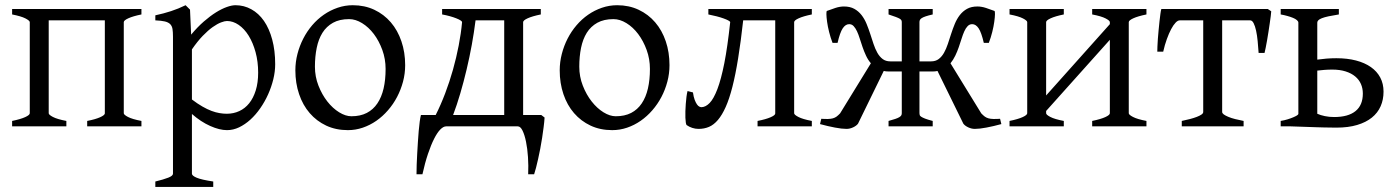

<svg xmlns="http://www.w3.org/2000/svg" viewBox="-20 -489 5408 743"><path d="M317.4 0V-21Q349.6 -27.3 367.2 -35.2Q384.8 -43 385.7 -49.8V-410.2H168.5V-50.8Q168.5 -44.9 184.8 -36.4Q201.2 -27.8 236.8 -21V0H26.9V-21Q60.1 -27.8 77.6 -35.9Q95.2 -43.9 95.2 -50.8V-403.8Q94.2 -409.7 77.9 -418Q61.5 -426.3 26.9 -433.1V-454.1H527.3V-433.1Q494.1 -426.3 476.6 -418.2Q459 -410.2 459 -403.3V-50.8Q459 -44.9 475.3 -36.4Q491.7 -27.8 527.3 -21V0Z M979 -208Q979 -250.5 969 -287.1Q959 -323.7 942.4 -350.6Q925.8 -377.4 903.8 -392.6Q881.8 -407.7 858.4 -407.7Q849.6 -407.7 835.4 -402.3Q821.3 -397 803.2 -384.3Q785.2 -371.6 764.6 -350.3Q744.1 -329.1 722.7 -297.9V-104Q744.6 -87.4 763.4 -76.7Q782.2 -65.9 798.6 -59.8Q814.9 -53.7 829.6 -51.3Q844.2 -48.8 857.4 -48.8Q883.8 -48.8 906 -59.1Q928.2 -69.3 944.3 -89.4Q960.4 -109.4 969.7 -139.2Q979 -168.9 979 -208ZM1044.9 -240.2Q1044.9 -211.9 1037.6 -182.1Q1030.3 -152.3 1017.6 -124Q1004.9 -95.7 987.3 -70.3Q969.7 -44.9 949 -26.1Q928.2 -7.3 905.3 3.7Q882.3 14.6 858.4 14.6Q829.6 14.6 793.5 -1.5Q757.3 -17.6 722.7 -47.9V183.1Q722.7 190.9 741 198.7Q759.3 206.5 805.2 213.4V234.4H581.1V213.4Q613.3 205.6 631.3 198.5Q649.4 191.4 649.4 183.1V-347.2Q649.4 -365.2 647.5 -377Q645.5 -388.7 638.4 -395.8Q631.3 -402.8 617.9 -406Q604.5 -409.2 581.1 -410.2V-429.7Q597.7 -433.1 612.8 -437.3Q627.9 -441.4 642.1 -446Q656.2 -450.7 670.2 -456.3Q684.1 -461.9 698.2 -468.8L715.3 -451.7L719.7 -355Q744.1 -384.3 768.8 -405.8Q793.5 -427.2 815.9 -441.2Q838.4 -455.1 857.7 -461.9Q877 -468.8 891.1 -468.8Q924.3 -468.8 952.6 -453.1Q981 -437.5 1001.5 -408Q1022 -378.4 1033.4 -335.9Q1044.9 -293.5 1044.9 -240.2Z M1472.2 -222.2Q1472.2 -260.7 1459.5 -295.7Q1446.8 -330.6 1426.8 -357.2Q1406.7 -383.8 1381.3 -399.4Q1356 -415 1331.1 -415Q1293.9 -415 1268.6 -400.9Q1243.2 -386.7 1227.8 -362.1Q1212.4 -337.4 1205.6 -303.7Q1198.7 -270 1198.7 -231Q1198.7 -192.4 1212.4 -157.5Q1226.1 -122.6 1246.8 -96.2Q1267.6 -69.8 1292.5 -54.4Q1317.4 -39.1 1339.8 -39.1Q1374.5 -39.1 1399.4 -52Q1424.3 -64.9 1440.4 -88.9Q1456.5 -112.8 1464.4 -146.5Q1472.2 -180.2 1472.2 -222.2ZM1547.9 -236.8Q1547.9 -204.1 1539.6 -172.9Q1531.2 -141.6 1516.6 -113.8Q1502 -85.9 1481.4 -62.3Q1460.9 -38.6 1436.3 -21.5Q1411.6 -4.4 1383.8 5.1Q1356 14.6 1326.2 14.6Q1279.8 14.6 1242.4 -2.9Q1205.1 -20.5 1178.5 -51.3Q1151.9 -82 1137.5 -124.5Q1123 -167 1123 -216.8Q1123 -249 1131.1 -280.3Q1139.2 -311.5 1153.6 -339.6Q1168 -367.7 1188.2 -391.4Q1208.5 -415 1233.2 -432.1Q1257.8 -449.2 1286.4 -459Q1314.9 -468.8 1345.2 -468.8Q1391.1 -468.8 1428.5 -451.2Q1465.8 -433.6 1492.4 -402.6Q1519 -371.6 1533.4 -329.1Q1547.9 -286.6 1547.9 -236.8Z M2074.7 -43.9 2087.4 -34.2Q2086.4 -17.1 2083.7 3.2Q2081.1 23.4 2077.9 44.7Q2074.7 65.9 2070.6 86.9Q2066.4 107.9 2062.3 126.7Q2058.1 145.5 2054.2 160.6Q2050.3 175.8 2046.9 185.5H2023.9Q2025.4 152.3 2023.2 119.1Q2021 85.9 2015.6 59.6Q2010.3 33.2 2002.2 16.6Q1994.1 0 1983.9 0H1706.5Q1695.8 0 1683.8 12.2Q1671.9 24.4 1659.9 48.1Q1647.9 71.8 1636.2 106.4Q1624.5 141.1 1614.7 185.5H1591.8Q1591.8 168.9 1592.5 148.2Q1593.3 127.4 1594.5 105.2Q1595.7 83 1597.2 60.5Q1598.6 38.1 1600.3 18.1Q1602.1 -2 1604.2 -18.1Q1606.4 -34.2 1608.9 -43.9H1666Q1685.5 -82.5 1702.6 -127.4Q1719.7 -172.4 1732.9 -219.2Q1746.1 -266.1 1755.1 -313Q1764.2 -359.9 1768.1 -403.3Q1768.1 -406.2 1762 -410.2Q1755.9 -414.1 1745.4 -418.2Q1734.9 -422.4 1720.9 -426.3Q1707 -430.2 1690.9 -433.1V-454.1H2072.8V-433.1Q2039.6 -426.3 2022 -418.2Q2004.4 -410.2 2004.4 -403.3V-43.9ZM1733.4 -43.9H1931.2V-410.2H1820.3Q1814.5 -363.8 1805.7 -315.4Q1796.9 -267.1 1785.6 -219.7Q1774.4 -172.4 1761.2 -127.4Q1748 -82.5 1733.4 -43.9Z M2495.1 -222.2Q2495.1 -260.7 2482.4 -295.7Q2469.7 -330.6 2449.7 -357.2Q2429.7 -383.8 2404.3 -399.4Q2378.9 -415 2354 -415Q2316.9 -415 2291.5 -400.9Q2266.1 -386.7 2250.7 -362.1Q2235.4 -337.4 2228.5 -303.7Q2221.7 -270 2221.7 -231Q2221.7 -192.4 2235.4 -157.5Q2249 -122.6 2269.8 -96.2Q2290.5 -69.8 2315.4 -54.4Q2340.3 -39.1 2362.8 -39.1Q2397.5 -39.1 2422.4 -52Q2447.3 -64.9 2463.4 -88.9Q2479.5 -112.8 2487.3 -146.5Q2495.1 -180.2 2495.1 -222.2ZM2570.8 -236.8Q2570.8 -204.1 2562.5 -172.9Q2554.2 -141.6 2539.6 -113.8Q2524.9 -85.9 2504.4 -62.3Q2483.9 -38.6 2459.2 -21.5Q2434.6 -4.4 2406.7 5.1Q2378.9 14.6 2349.1 14.6Q2302.7 14.6 2265.4 -2.9Q2228 -20.5 2201.4 -51.3Q2174.8 -82 2160.4 -124.5Q2146 -167 2146 -216.8Q2146 -249 2154.1 -280.3Q2162.1 -311.5 2176.5 -339.6Q2190.9 -367.7 2211.2 -391.4Q2231.4 -415 2256.1 -432.1Q2280.8 -449.2 2309.3 -459Q2337.9 -468.8 2368.2 -468.8Q2414.1 -468.8 2451.4 -451.2Q2488.8 -433.6 2515.4 -402.6Q2542 -371.6 2556.4 -329.1Q2570.8 -286.6 2570.8 -236.8Z M2911.6 0V-21Q2943.8 -27.3 2961.9 -35.2Q2980 -43 2980 -49.8V-410.2H2856Q2846.7 -326.7 2836.4 -263.2Q2826.2 -199.7 2814.2 -152.8Q2802.2 -106 2788.3 -75Q2774.4 -43.9 2758.3 -24.9Q2742.2 -5.9 2723.6 2Q2705.1 9.8 2683.1 9.8Q2670.9 9.8 2658.9 5.9Q2647 2 2637.2 -4.9Q2635.3 -6.3 2634 -14.2Q2632.8 -22 2632.3 -33.4Q2631.8 -44.9 2632.3 -58.8Q2632.8 -72.8 2633.8 -86.9Q2634.8 -101.1 2636.5 -114.3Q2638.2 -127.4 2640.6 -136.7L2661.6 -131.3Q2664.1 -113.8 2668.2 -102.8Q2672.4 -91.8 2677 -85.2Q2681.6 -78.6 2686.3 -76.4Q2690.9 -74.2 2694.8 -74.2Q2710.9 -74.7 2726.3 -90.6Q2741.7 -106.4 2756.1 -144Q2770.5 -181.6 2783 -244.6Q2795.4 -307.6 2805.7 -403.3Q2805.2 -406.2 2798.3 -409.9Q2791.5 -413.6 2780 -417.7Q2768.6 -421.9 2753.4 -425.8Q2738.3 -429.7 2721.2 -433.1V-454.1H3121.6V-433.1Q3088.4 -426.3 3070.8 -418.2Q3053.2 -410.2 3053.2 -403.3V-50.8Q3053.2 -44.9 3069.6 -36.4Q3085.9 -27.8 3121.6 -21V0Z M3855 -8.8Q3824.7 -0.5 3797.6 4.6Q3770.5 9.8 3752.4 9.8Q3739.7 9.8 3727.1 3.9Q3714.4 -2 3708 -10.3L3607.9 -214.4Q3600.1 -212.4 3589.4 -212.4H3538.1V-50.8Q3538.1 -46.9 3539.1 -43.7Q3540 -40.5 3544.7 -37.4Q3549.3 -34.2 3559.8 -30Q3570.3 -25.9 3589.4 -21V0H3418.5V-21Q3434.6 -25.4 3444.6 -28.8Q3454.6 -32.2 3460.2 -35.6Q3465.8 -39.1 3467.8 -42.7Q3469.7 -46.4 3469.7 -50.8V-212.4H3418.9Q3407.7 -212.4 3399.9 -214.4L3300.3 -10.3Q3293.9 -2 3281.2 3.9Q3268.6 9.8 3255.9 9.8Q3237.8 9.8 3210.7 4.6Q3183.6 -0.5 3153.3 -8.8L3158.2 -29.3Q3173.3 -28.3 3184.1 -28.6Q3194.8 -28.8 3202.9 -31Q3210.9 -33.2 3217.3 -37.8Q3223.6 -42.5 3231 -50.3L3350.1 -244.1Q3338.9 -257.3 3331.3 -273.7Q3323.7 -290 3317.9 -306.9Q3312 -323.7 3307.1 -339.6Q3302.2 -355.5 3296.4 -367.9Q3290.5 -380.4 3283.4 -387.9Q3276.4 -395.5 3266.1 -395.5Q3252 -395.5 3241.2 -379.4Q3230.5 -363.3 3221.2 -323.2H3201.7Q3193.8 -343.8 3188.5 -365.2Q3183.1 -386.7 3180.7 -404.5Q3178.2 -422.4 3178 -434.1Q3177.7 -445.8 3180.2 -446.8Q3195.8 -452.6 3212.9 -458.3Q3230 -463.9 3246.1 -463.9Q3269.5 -463.9 3285.9 -454.8Q3302.2 -445.8 3314 -430.7Q3325.7 -415.5 3333.5 -396.5Q3341.3 -377.4 3347.7 -357.7Q3354 -337.9 3360.4 -318.8Q3366.7 -299.8 3375.2 -284.7Q3383.8 -269.5 3395.8 -260.5Q3407.7 -251.5 3425.3 -251.5H3469.7V-403.3Q3469.7 -406.7 3468.5 -409.9Q3467.3 -413.1 3462.2 -416.3Q3457 -419.4 3446.8 -423.3Q3436.5 -427.2 3418.5 -433.1V-454.1H3589.4V-433.1Q3572.3 -429.2 3562.3 -425.8Q3552.2 -422.4 3546.9 -418.9Q3541.5 -415.5 3539.8 -411.6Q3538.1 -407.7 3538.1 -403.3V-251.5H3583Q3600.6 -251.5 3612.5 -260.5Q3624.5 -269.5 3633.1 -284.7Q3641.6 -299.8 3647.9 -318.8Q3654.3 -337.9 3660.6 -357.7Q3667 -377.4 3674.8 -396.5Q3682.6 -415.5 3694.3 -430.7Q3706.1 -445.8 3722.4 -454.8Q3738.8 -463.9 3762.2 -463.9Q3778.3 -463.9 3795.4 -458.3Q3812.5 -452.6 3828.1 -446.8Q3830.6 -445.8 3830.3 -434.1Q3830.1 -422.4 3827.6 -404.5Q3825.2 -386.7 3819.8 -365.2Q3814.5 -343.8 3806.6 -323.2H3787.1Q3777.8 -363.3 3767.1 -379.4Q3756.3 -395.5 3742.2 -395.5Q3731.9 -395.5 3724.6 -387.9Q3717.3 -380.4 3711.7 -367.9Q3706.1 -355.5 3701.2 -339.6Q3696.3 -323.7 3690.4 -306.9Q3684.6 -290 3676.8 -273.7Q3668.9 -257.3 3658.2 -244.1L3777.3 -50.3Q3784.7 -42.5 3791 -37.8Q3797.4 -33.2 3805.4 -31Q3813.5 -28.8 3824 -28.6Q3834.5 -28.3 3850.1 -29.3Z M4206.5 0V-21Q4239.7 -27.8 4257.3 -35.9Q4274.9 -43.9 4274.9 -50.8V-335L4028.3 -59.6V-50.8Q4028.3 -44.9 4044.7 -36.4Q4061 -27.8 4096.7 -21V0H3886.7V-21Q3919.9 -27.8 3937.5 -35.9Q3955.1 -43.9 3955.1 -50.8V-403.3Q3955.1 -409.2 3938.7 -417.7Q3922.4 -426.3 3886.7 -433.1V-454.1H4096.7V-433.1Q4063.5 -426.3 4045.9 -418.2Q4028.3 -410.2 4028.3 -403.3V-119.6L4274.9 -395.5V-403.3Q4274.9 -409.2 4258.5 -417.7Q4242.2 -426.3 4206.5 -433.1V-454.1H4416.5V-433.1Q4383.3 -426.3 4365.7 -418.2Q4348.1 -410.2 4348.1 -403.3V-50.8Q4348.1 -44.9 4364.5 -36.4Q4380.9 -27.8 4416.5 -21V0Z M4553.2 0V-21Q4569.8 -24.4 4584.7 -28.3Q4599.6 -32.2 4611.1 -36.6Q4622.6 -41 4629.4 -45.7Q4636.2 -50.3 4636.2 -55.7V-410.2H4545.4Q4537.6 -410.2 4529.1 -401.1Q4520.5 -392.1 4512 -376Q4503.4 -359.9 4495.4 -337.6Q4487.3 -315.4 4481.4 -289.1H4458.5Q4458.5 -295.9 4459 -309.3Q4459.5 -322.8 4460.7 -338.9Q4461.9 -355 4463.6 -372.6Q4465.3 -390.1 4467 -406.2Q4468.8 -422.4 4470.5 -435.1Q4472.2 -447.8 4474.1 -454.1H4886.2L4899.4 -445.3Q4898.9 -439 4897.5 -426.5Q4896 -414.1 4893.6 -398.4Q4891.1 -382.8 4888.7 -365.7Q4886.2 -348.6 4883.3 -332.8Q4880.4 -316.9 4877.9 -304Q4875.5 -291 4873.5 -284.2H4850.6Q4849.1 -307.1 4846.9 -329.8Q4844.7 -352.5 4840.8 -370.4Q4836.9 -388.2 4831.3 -399.2Q4825.7 -410.2 4817.9 -410.2H4709.5V-55.7Q4709.5 -50.8 4715.8 -46.1Q4722.2 -41.5 4733.2 -36.9Q4744.1 -32.2 4759.5 -28.3Q4774.9 -24.4 4792.5 -21V0Z M5135.7 -219.7Q5118.7 -219.7 5104.5 -218.5Q5090.3 -217.3 5077.6 -215.8V-48.8Q5090.3 -43 5107.2 -39.6Q5124 -36.1 5142.6 -36.1Q5197.3 -36.1 5225.6 -59.1Q5253.9 -82 5253.9 -127Q5253.9 -147 5246.6 -163.8Q5239.3 -180.7 5224.4 -193.1Q5209.5 -205.6 5187.3 -212.6Q5165 -219.7 5135.7 -219.7ZM5161.1 -454.1V-433.1Q5136.7 -429.2 5120.8 -425.8Q5105 -422.4 5095.2 -418.5Q5085.4 -414.6 5081.5 -410.4Q5077.6 -406.2 5077.6 -401.4V-258.3Q5094.2 -260.7 5113 -262.2Q5131.8 -263.7 5151.4 -263.7Q5193.8 -263.7 5227.5 -254.9Q5261.2 -246.1 5284.9 -229.5Q5308.6 -212.9 5321.3 -189Q5334 -165 5334 -134.3Q5334 -103.5 5322.8 -77.9Q5311.5 -52.2 5288.8 -33.9Q5266.1 -15.6 5231.9 -5.4Q5197.8 4.9 5151.4 4.9Q5142.6 4.9 5130.1 4.6Q5117.7 4.4 5103.8 4.2Q5089.8 3.9 5075 3.4Q5060.1 2.9 5045.9 2.4Q5012.2 1.5 4975.6 0H4936V-21Q4950.7 -23.4 4963.1 -27.3Q4975.6 -31.2 4984.9 -35.2Q4994.1 -39.1 4999.3 -42.5Q5004.4 -45.9 5004.4 -48.3V-401.4Q5004.4 -406.2 4998.8 -411.1Q4993.2 -416 4983.6 -419.9Q4974.1 -423.8 4961.9 -427.2Q4949.7 -430.7 4936 -433.1V-454.1Z"/></svg>

Font: Gentium Plus CyrE
Style: Regular
Weight: 400
Designer: J. Victor Gaultney, Annie Olsen, Iska Routamaa, Becca Hirsbrunner
Foundry: SIL International
Version: Version 5.000